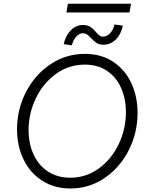

<svg xmlns="http://www.w3.org/2000/svg" viewBox="-20 -1020 802 1046"><path d="M72.8 -315.9Q72.8 -423.3 121.1 -517.8Q169.4 -612.3 254.2 -669.4Q338.9 -726.6 442.4 -726.6Q531.7 -726.6 596.7 -683.3Q661.6 -640.1 695.6 -566.9Q729.5 -493.7 729.5 -404.8Q729.5 -296.9 681.6 -202.1Q633.8 -107.4 549.8 -50.3Q465.8 6.8 363.3 6.8Q275.9 6.8 210 -35.4Q144 -77.6 108.4 -151.1Q72.8 -224.6 72.8 -315.9ZM666 -408.2Q666 -481 640.1 -540Q614.3 -599.1 563.7 -633.5Q513.2 -668 441.9 -668Q355 -668 284.9 -617.4Q214.8 -566.9 175.3 -484.6Q135.7 -402.3 135.7 -311.5Q135.7 -237.3 163.1 -178.2Q190.4 -119.1 241.7 -85.4Q293 -51.8 362.8 -51.8Q448.7 -51.8 518.1 -102.1Q587.4 -152.3 626.7 -234.6Q666 -316.9 666 -408.2ZM431.6 -883.8Q457 -883.8 472.2 -873.8Q487.3 -863.8 502.9 -845.2Q514.6 -832 522.2 -826.2Q529.8 -820.3 541 -820.3Q563 -820.3 580.6 -839.8Q598.1 -859.4 603.5 -886.7L649.4 -880.4Q639.6 -833.5 611.1 -804.9Q582.5 -776.4 543.9 -776.4Q521 -776.4 506.6 -785.6Q492.2 -794.9 476.6 -812Q463.4 -825.7 453.9 -832.3Q444.3 -838.9 431.2 -838.9Q411.6 -838.9 395 -820.3Q378.4 -801.8 371.6 -772.9L327.1 -779.8Q337.4 -826.7 366 -855.2Q394.5 -883.8 431.6 -883.8ZM350.1 -999.5H693.8L685.5 -952.1H341.8Z"/></svg>

Font: Reddit Sans Vanilla Light
Style: Italic
Weight: 300
Italic angle: -11.25°
Designer: Stephen Hutchings
Version: Version 1.013